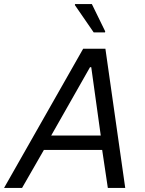

<svg xmlns="http://www.w3.org/2000/svg" viewBox="-46 -929 717 949"><path d="M324 -904 417 -769H473L474 -774L408 -909H325ZM365 -688 -26 0H63L171 -188H459L487 0H573L475 -688ZM452 -259H207L399 -597H405Z"/></svg>

Font: Saira UNSAM
Style: Italic
Weight: 400
Italic angle: -12°
Designer: Hector Gatti with collaboration of the Omnibus-Type team
Foundry: Omnibus-Type
Version: Version 0.072;PS 000.072;hotconv 1.0.88;makeotf.lib2.5.64775